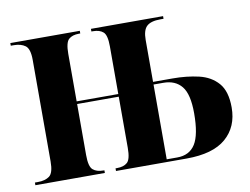

<svg xmlns="http://www.w3.org/2000/svg" viewBox="-64 -625 927 713"><g transform="rotate(-10 400.0 -268.0)"><path d="M15 0V-10H26Q54 -10 70 -22Q86 -34 86 -77V-460Q86 -502 69.5 -514Q53 -526 26 -526H15V-536H277V-526H272Q247 -526 233.5 -514Q220 -502 220 -459V-280H377V-460Q377 -502 363.5 -514Q350 -526 325 -526H319V-536H591V-526H579Q543 -526 527.5 -511.5Q512 -497 512 -460V-302H585Q639 -302 684 -291.5Q729 -281 756 -250Q783 -219 783 -158Q783 -85 734 -42.5Q685 0 585 0H319V-10H325Q350 -10 363.5 -22Q377 -34 377 -77V-270H220V-77Q220 -34 234 -22Q248 -10 273 -10H277V0ZM552 -10Q598 -10 620 -45Q642 -80 642 -161Q642 -233 618 -262.5Q594 -292 549 -292H512V-10Z"/></g></svg>

Font: Noto Serif Display Condensed
Style: Bold
Weight: 700
Width: 3
Designer: Monotype Design Team
Foundry: Monotype Imaging Inc.
Version: Version 2.009